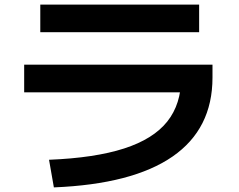

<svg xmlns="http://www.w3.org/2000/svg" viewBox="-20 -764 1040 834"><path d="M193 -70Q392 -78 519 -119Q646 -160 706.5 -236Q767 -312 767 -427L830 -363H85V-483H903V-427Q903 -204 729.5 -84Q556 36 214 50ZM155 -624V-744H845V-624Z"/></svg>

Font: M PLUS 1
Style: Bold
Weight: 700
Designer: Coji Morishita
Foundry: UNDERFOREST DESIGN
Version: Version 1.001